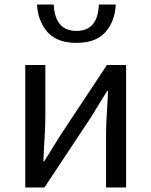

<svg xmlns="http://www.w3.org/2000/svg" viewBox="-20 -831 671 851"><path d="M144 -811H218Q224 -694 319 -694Q414 -694 418 -811H493Q490 -738 448 -689.5Q406 -641 319 -641Q232 -641 190 -689.5Q148 -738 144 -811ZM181 -543V-316Q181 -266 176 -191L172 -116H176L248 -232L454 -543H539V0H450V-227Q450 -287 457 -390L459 -428H455L383 -311L177 0H92V-543Z"/></svg>

Font: Noto Sans SC
Style: Regular
Weight: 400
Designer: Ryoko NISHIZUKA ____ (kana & ideographs); Paul D. Hunt (Latin, Greek & Cyrillic); Wenlong ZHANG ___ (bopomofo); Sandoll 
Foundry: Adobe Systems Incorporated
Version: Version 1.004